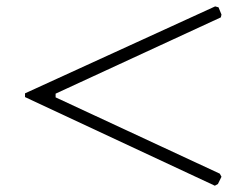

<svg xmlns="http://www.w3.org/2000/svg" viewBox="-20 -551 796 607"><path d="M680.2 -504.9 678.2 -496.1 155.8 -254.9V-243.2L674.8 -2L680.2 7.8L668.9 30.8L659.2 36.1L59.1 -244.1V-255.9L660.2 -530.8L670.9 -527.8Z"/></svg>

Font: Aref Ruqaa
Style: Regular
Weight: 400
Designer: Abdoulla Aref
Version: Version 0.7